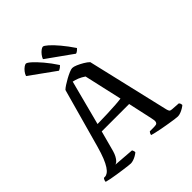

<svg xmlns="http://www.w3.org/2000/svg" viewBox="-256 -1112 1268 1268"><g transform="rotate(-45 378.0 -478.5)"><path d="M226 0Q221 0 203 -2Q185 -4 160 -7.5Q135 -11 108.5 -15Q82 -19 59 -23.5Q36 -28 22 -32Q22 -40 25.5 -48Q29 -56 33 -59H42Q54 -59 67 -68Q80 -77 93.5 -97.5Q107 -118 120.5 -151.5Q134 -185 148 -235L263 -649Q272 -658 289.5 -669.5Q307 -681 328 -692.5Q349 -704 368 -712Q387 -720 397 -720Q410 -720 431 -711Q452 -702 474 -689Q496 -676 509 -663L644 -86Q647 -75 651 -68.5Q655 -62 670 -61L730 -57Q732 -53 735 -50Q738 -47 739 -33Q731 -26 718.5 -18.5Q706 -11 691.5 -5.5Q677 0 665 0Q656 0 634.5 -3Q613 -6 586 -10.5Q559 -15 532 -20Q505 -25 484 -30Q463 -35 453 -38Q453 -46 457.5 -53Q462 -60 464 -62H495Q512 -62 522 -64Q532 -66 535.5 -77.5Q539 -89 532 -117L495 -286H239L200 -141Q194 -120 185.5 -104.5Q177 -89 168 -79.5Q159 -70 148 -67L292 -56Q293 -53 296 -47Q299 -41 299 -32Q290 -24 277 -16.5Q264 -9 250 -4.5Q236 0 226 0ZM254 -340Q303 -341 347.5 -342.5Q392 -344 426.5 -346.5Q461 -349 480 -352L420 -618Q398 -633 377 -641.5Q356 -650 336 -654ZM323 -769 144 -898Q149 -913 159.5 -926.5Q170 -940 182 -948.5Q194 -957 201 -957Q211 -957 234.5 -936Q258 -915 290 -877.5Q322 -840 354 -791Q350 -786 341.5 -779.5Q333 -773 323 -769ZM482 -769 302 -898Q307 -912 317.5 -925.5Q328 -939 340 -948Q352 -957 360 -957Q369 -957 393 -936Q417 -915 448.5 -877.5Q480 -840 513 -791Q509 -786 500 -778.5Q491 -771 482 -769Z"/></g></svg>

Font: Texturina Medium 12pt
Style: Regular
Weight: 400
Version: Version 1.002